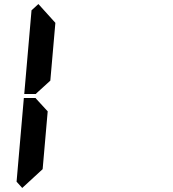

<svg xmlns="http://www.w3.org/2000/svg" viewBox="-20 -975 856 950"><path d="M90 -45 62 -76 98 -490H156L160 -485L216 -424L191 -138ZM162 -515 157 -510H100L136 -924L170 -955L254 -862L229 -576Z"/></svg>

Font: DSEG7 Classic
Style: BoldItalic
Weight: 700
Italic angle: -5°
Designer: Keshikan(Twitter:@keshinomi_88pro)
Version: Version 0.46